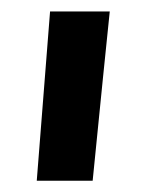

<svg xmlns="http://www.w3.org/2000/svg" viewBox="-20 -864 259 339"><path d="M68.4 -843.8Q94.7 -843.8 173.8 -843.8Q166 -769.5 143.6 -544.9Q119.1 -544.9 44.9 -544.9Q50.8 -620.1 68.4 -843.8Z"/></svg>

Font: Alata=Ham
Style: Regular
Weight: 400
Designer: Spyros Zevelakis, Eben Sorkin
Version: Version 1.004